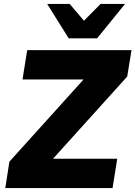

<svg xmlns="http://www.w3.org/2000/svg" viewBox="-20 -961 692 981"><path d="M7 0 28 -135 453 -606 445 -555H95L119 -705H652L630 -570L205 -99L213 -150H579L555 0ZM331 -765 221 -941H336L409 -855L494 -941H619L476 -765Z"/></svg>

Font: Mulish ExtraLight Black
Style: Italic
Weight: 900
Italic angle: -9°
Version: Version 3.603